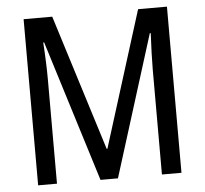

<svg xmlns="http://www.w3.org/2000/svg" viewBox="-51 -768 878 822"><g transform="rotate(-5 387.5 -357.0)"><path d="M348 0H423L613 -607H617C614 -548 612 -492 612 -451V0H696V-714H572L389 -130H386L203 -714H80V0H161V-451C161 -492 159 -548 155 -607H159Z"/></g></svg>

Font: Noto Sans Arabic UI Cn
Style: Regular
Weight: 400
Width: 3
Designer: Monotype Design Team, Nadine Chahine and Nizar Qandah
Foundry: Monotype Imaging Inc.
Version: Version 2.010